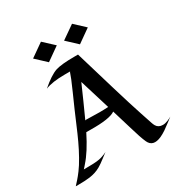

<svg xmlns="http://www.w3.org/2000/svg" viewBox="-220 -1036 1131 1194"><g transform="rotate(-30 346.0 -439.0)"><path d="M79.1 -65.9Q82.5 -66.4 118.2 -66.4Q179.2 -66.4 208.3 -75.7Q237.3 -85 250 -92.8Q231.9 -79.1 216.8 -67.4Q184.1 -42 164.3 -30.8Q144.5 -19.5 125 -13.4Q105.5 -7.3 85 -4.4Q54.7 0 2.4 0H-16.6Q-16.1 -0.5 -15.9 -1Q-15.6 -1.5 -9 -8.8Q-2.4 -16.1 10.3 -30Q22.9 -43.9 43.9 -71.8Q64.9 -99.6 89.6 -143.6Q114.3 -187.5 135.5 -233.2Q156.7 -278.8 176.3 -325.7Q195.8 -372.6 216.6 -419.7Q237.3 -466.8 258.8 -514.9Q280.3 -563 291.3 -590.3Q302.2 -617.7 304 -624.5Q305.7 -631.3 309.6 -636.2H272.5Q181.6 -636.2 131.3 -615.7Q198.7 -674.3 244.1 -689.5Q285.6 -702.6 378.9 -702.6H404.8Q425.8 -632.8 447 -561Q468.3 -489.3 489.7 -417.5Q536.6 -261.2 560.3 -190.9Q584 -120.6 588.1 -107.2Q592.3 -93.8 598.6 -83Q612.8 -59.6 644 -59.6Q661.1 -59.6 679.9 -67.4Q698.7 -75.2 709 -81.5Q691.4 -68.4 677.7 -57.6Q642.6 -30.8 632.8 -24.7Q623 -18.6 613.3 -12.7Q603.5 -6.8 592.8 -2Q524.4 28.3 500.5 -24.9Q483.4 -62.5 459.5 -145.3Q435.5 -228 417 -286.1Q376 -256.8 238.3 -258.8Q220.7 -258.8 208 -258.8Q152.8 -148.4 100.6 -90.3Q96.2 -85.4 91.8 -80.1Q79.1 -65.4 79.1 -65.9ZM246.1 -326.7 342.8 -324.7Q373 -324.7 404.3 -326.7Q381.8 -397.9 337.4 -544.9Q289.1 -434.1 239.3 -325.2Q245.1 -326.7 246.1 -326.7ZM542 -818.4 447.3 -751.5 373 -820.8 468.3 -887.2ZM319.3 -818.4 224.6 -751.5 150.4 -820.8 245.1 -887.2Z"/></g></svg>

Font: Fondamento
Style: Regular
Weight: 400
Version: Version 1.000